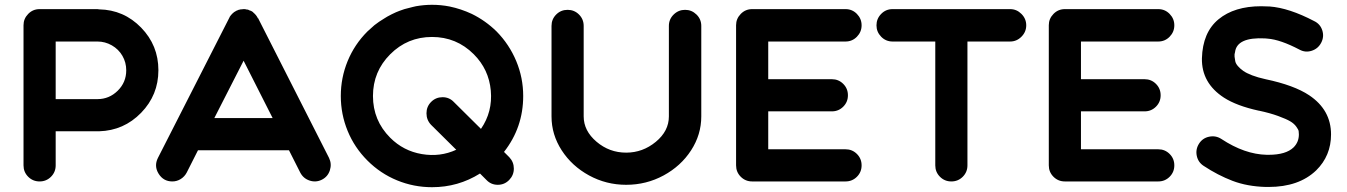

<svg xmlns="http://www.w3.org/2000/svg" viewBox="-20 -756 5614 800"><path d="M393 -717Q496 -715 568 -641Q640 -567 640 -463.5Q640 -360 568 -286Q496 -212 393 -209Q389 -209 386 -209H212V-67Q212 -39 192.5 -19.5Q173 0 145 0Q117 0 97.5 -19.5Q78 -39 78 -67V-651Q78 -678 97.5 -698Q117 -718 145 -718H386Q389 -718 393 -717ZM386 -343Q435 -343 470.5 -378Q506 -413 506 -463Q506 -496 490 -523.5Q474 -551 446 -567Q418 -583 386 -583H212V-343H386Z M1351 -98Q1363 -73 1354.5 -46.5Q1346 -20 1321.5 -7.5Q1297 5 1270.5 -3.5Q1244 -12 1231 -37L1184 -130H805L758 -37Q749 -20 733 -10Q717 0 698 0Q661 0 641 -32Q621 -64 638 -98L935 -681Q935 -682 937 -685Q937 -685 937 -685.5Q937 -686 938 -687Q942 -693 947 -698Q948 -699 948.5 -699.5Q949 -700 949 -700Q951 -702 952.5 -703Q954 -704 956 -706Q956 -706 958 -707Q965 -712 972 -714Q974 -715 974 -715Q977 -716 979 -716Q980 -716 983 -717Q983 -717 984 -717Q985 -717 986 -717Q990 -718 994 -718Q994 -718 994 -718H995H996Q999 -718 1002 -718Q1004 -717 1004 -717Q1008 -717 1011 -716Q1012 -716 1013 -716Q1016 -715 1019 -713Q1020 -713 1022 -712Q1025 -711 1025 -711Q1025 -711 1026 -710.5Q1027 -710 1027 -710Q1028 -709 1029 -709Q1032 -707 1035 -705V-704Q1048 -694 1055 -679Q1055 -680 1055 -680Q1055 -680 1055 -681ZM873 -264H1116L995 -503Z M2080 -123 2102 -101Q2121 -81 2121 -53.5Q2121 -26 2101.5 -6Q2082 14 2054 14Q2026 14 2007 -6L1980 -33Q1889 24 1780 24Q1704 24 1634.5 -4.5Q1565 -33 1511 -87Q1457 -141 1428.5 -210.5Q1400 -280 1400 -356Q1400 -432 1428.5 -501.5Q1457 -571 1511 -625Q1525 -638 1540 -651Q1559 -666 1581 -679Q1587 -683 1594 -687Q1612 -697 1630 -705Q1637 -708 1645 -711Q1655 -715 1665 -718Q1682 -723 1700 -727Q1707 -729 1713 -730Q1747 -736 1780 -736Q1817 -736 1853 -729Q1901 -719 1946 -698Q2003 -670 2049 -625Q2102 -571 2131 -501.5Q2160 -432 2160 -356Q2160 -225 2080 -123ZM1984 -219Q2033 -290 2025 -378.5Q2017 -467 1954 -530Q1882 -602 1780 -602Q1678 -602 1606 -530Q1534 -458 1534 -356Q1534 -254 1606 -182Q1661 -127 1737.5 -114Q1814 -101 1881 -132L1776 -236Q1757 -256 1757 -284Q1757 -312 1776.5 -331.5Q1796 -351 1824 -351Q1852 -351 1871 -331Z M2902 -648V-271Q2902 -195 2859.5 -129.5Q2817 -64 2745 -25Q2673 14 2589 14Q2506 14 2434.5 -25Q2363 -64 2320.5 -129.5Q2278 -195 2278 -271V-648Q2278 -676 2297.5 -695.5Q2317 -715 2345 -715Q2373 -715 2392.5 -695.5Q2412 -676 2412 -648V-271Q2412 -211 2465.5 -165.5Q2519 -120 2589 -120Q2658 -120 2712.5 -165Q2767 -210 2767 -271V-648Q2767 -676 2787 -695.5Q2807 -715 2834.5 -715Q2862 -715 2882 -695.5Q2902 -676 2902 -648Z M3503 -134Q3531 -134 3550.5 -114.5Q3570 -95 3570 -67Q3570 -39 3550.5 -19.5Q3531 0 3503 0H3114Q3086 0 3066.5 -19.5Q3047 -39 3047 -67V-651Q3047 -678 3066.5 -698Q3086 -718 3114 -718H3503Q3531 -718 3550.5 -698Q3570 -678 3570 -650.5Q3570 -623 3550.5 -603Q3531 -583 3503 -583H3181V-426H3446Q3474 -426 3493.5 -406.5Q3513 -387 3513 -359Q3513 -331 3493.5 -311.5Q3474 -292 3446 -292H3181V-134Z M4189 -718Q4216 -718 4236 -698Q4256 -678 4256 -650.5Q4256 -623 4236 -603Q4216 -583 4189 -583H4011V-67Q4011 -39 3991.5 -19.5Q3972 0 3944 0Q3916 0 3896.5 -19.5Q3877 -39 3877 -67V-583H3699Q3671 -583 3651.5 -603Q3632 -623 3632 -650.5Q3632 -678 3651.5 -698Q3671 -718 3699 -718Z M4806 -134Q4834 -134 4853.5 -114.5Q4873 -95 4873 -67Q4873 -39 4853.5 -19.5Q4834 0 4806 0H4417Q4389 0 4369.5 -19.5Q4350 -39 4350 -67V-651Q4350 -678 4369.5 -698Q4389 -718 4417 -718H4806Q4834 -718 4853.5 -698Q4873 -678 4873 -650.5Q4873 -623 4853.5 -603Q4834 -583 4806 -583H4484V-426H4749Q4777 -426 4796.5 -406.5Q4816 -387 4816 -359Q4816 -331 4796.5 -311.5Q4777 -292 4749 -292H4484V-134Z M5526 -196Q5526 -107 5464 -46Q5392 23 5266 23Q5261 23 5255 23Q5177 21 5115.5 -2.5Q5054 -26 4995 -65Q4972 -80 4966.5 -107Q4961 -134 4976 -157.5Q4991 -181 5018.5 -186.5Q5046 -192 5069 -177Q5166 -113 5258 -111Q5263 -111 5266 -111Q5338 -111 5370 -142Q5392 -164 5392 -196Q5392 -204 5391 -210Q5390 -216 5381 -228.5Q5372 -241 5356 -250.5Q5340 -260 5306 -272.5Q5272 -285 5225 -295H5224Q5133 -315 5080 -349Q4986 -410 4988 -513Q4991 -621 5057 -675.5Q5123 -730 5235 -730Q5250 -730 5268 -729Q5269 -729 5269.5 -729Q5270 -729 5270 -729Q5351 -723 5456 -668Q5481 -656 5489.5 -629.5Q5498 -603 5485 -578Q5472 -553 5445.5 -544.5Q5419 -536 5395 -549Q5315 -591 5262 -595Q5256 -595 5251 -596Q5134 -602 5126 -539Q5123 -530 5124 -520Q5125 -510 5127 -500.5Q5129 -491 5138 -480.5Q5147 -470 5160.5 -460.5Q5174 -451 5197.5 -442Q5221 -433 5253 -426Q5372 -401 5435 -359Q5526 -298 5526 -196Z"/></svg>

Font: Multiround Pro
Style: Regular
Weight: 400
Designer: Ivan Filipov, Sasha Pavljenko
Version: Version 1.005;Fontself Maker 3.5.4